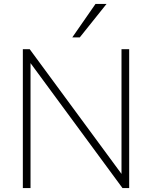

<svg xmlns="http://www.w3.org/2000/svg" viewBox="-20 -955 772 975"><path d="M96 0V-705H131L619 -42H597V-705H636V0H602L114 -663H135V0ZM347 -765 465 -935H521L385 -765Z"/></svg>

Font: Nunito Sans 12pt ExtraLight 12pt ExtraLight
Style: Regular
Weight: 250
Version: Version 3.101;gftools[0.9.27]